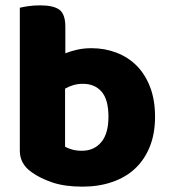

<svg xmlns="http://www.w3.org/2000/svg" viewBox="-20 -681 630 717"><path d="M322 -501Q371 -501 414.5 -484.5Q458 -468 490 -436Q522 -404 540.5 -356Q559 -308 559 -245Q559 -182 539.5 -133.5Q520 -85 485 -52Q450 -19 399.5 -1.5Q349 16 288 16Q222 16 176 0.5Q130 -15 98 -38Q54 -69 54 -118V-652Q65 -655 85.5 -658Q106 -661 130 -661Q180 -661 202 -644.5Q224 -628 224 -581V-482Q244 -490 268.5 -495.5Q293 -501 322 -501ZM290 -368Q270 -368 253.5 -363Q237 -358 223 -350V-133Q234 -127 249.5 -122.5Q265 -118 286 -118Q331 -118 358 -150Q385 -182 385 -245Q385 -309 359.5 -338.5Q334 -368 290 -368Z"/></svg>

Font: Baloo Da 2 ExtraBold
Style: Regular
Weight: 800
Designer: Noopur Datye, Sulekha Rajkumar and Ek Type
Foundry: Ek Type
Version: Version 1.640;hotconv 1.0.111;makeotfexe 2.5.65597; ttfautoh